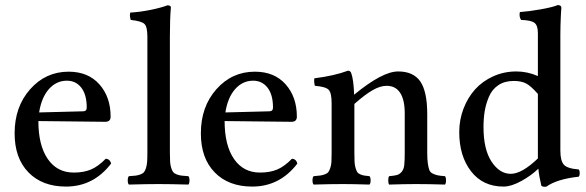

<svg xmlns="http://www.w3.org/2000/svg" viewBox="-20 -719 2290 750"><path d="M132.8 -279.8 304.2 -284.2Q318.8 -284.2 318.8 -298.8Q318.8 -349.1 297.6 -376.5Q276.4 -403.8 241.2 -403.8Q200.2 -403.8 171.1 -371.1Q142.1 -338.4 132.8 -279.8ZM393.1 -99.1Q409.7 -97.7 414.1 -80.1Q345.2 9.8 237.8 9.8Q145 9.8 91.1 -45.7Q37.1 -101.1 37.1 -198.2Q37.1 -302.2 97.9 -370.6Q158.7 -439 248 -439Q324.2 -439 368.2 -389.6Q412.1 -340.3 412.1 -263.2Q412.1 -243.2 391.1 -243.2L129.9 -246.1Q129.9 -151.4 166.5 -98.1Q203.1 -44.9 268.1 -44.9Q307.1 -44.9 335.4 -56.9Q363.8 -68.8 393.1 -99.1Z M643.6 -576.2V-122.1Q643.6 -100.6 644.5 -86.9Q645.5 -73.2 648.9 -62.7Q652.3 -52.2 656.5 -46.9Q660.6 -41.5 670.2 -37.8Q679.7 -34.2 689.2 -33Q698.7 -31.7 715.8 -30.8Q720.2 -26.4 720.2 -14.4Q720.2 -2.4 715.8 2Q645.5 0 599.6 0Q553.7 0 483.4 2Q479 -2.4 479 -14.4Q479 -26.4 483.4 -30.8Q500.5 -31.7 510 -33Q519.5 -34.2 529.1 -37.8Q538.6 -41.5 542.7 -46.9Q546.9 -52.2 550.3 -62.7Q553.7 -73.2 554.7 -86.9Q555.7 -100.6 555.7 -122.1V-576.2ZM643.6 -576.2H555.7Q555.7 -614.3 544.2 -625.5Q532.7 -636.7 490.7 -641.1Q485.4 -657.7 488.8 -669.9Q526.4 -671.9 568.4 -680.4Q610.4 -689 633.8 -698.2Q647.5 -698.2 647.5 -689.9Q643.6 -645.5 643.6 -576.2Z M860.4 -279.8 1031.7 -284.2Q1046.4 -284.2 1046.4 -298.8Q1046.4 -349.1 1025.1 -376.5Q1003.9 -403.8 968.8 -403.8Q927.7 -403.8 898.7 -371.1Q869.6 -338.4 860.4 -279.8ZM1120.6 -99.1Q1137.2 -97.7 1141.6 -80.1Q1072.8 9.8 965.3 9.8Q872.6 9.8 818.6 -45.7Q764.6 -101.1 764.6 -198.2Q764.6 -302.2 825.4 -370.6Q886.2 -439 975.6 -439Q1051.8 -439 1095.7 -389.6Q1139.6 -340.3 1139.6 -263.2Q1139.6 -243.2 1118.7 -243.2L857.4 -246.1Q857.4 -151.4 894 -98.1Q930.7 -44.9 995.6 -44.9Q1034.7 -44.9 1063 -56.9Q1091.3 -68.8 1120.6 -99.1Z M1648.9 -272.9V-122.1Q1648.9 -96.7 1651.1 -81.3Q1653.3 -65.9 1656.7 -55.9Q1660.2 -45.9 1669.7 -41.3Q1679.2 -36.6 1688.7 -34.4Q1698.2 -32.2 1718.3 -30.8Q1722.2 -26.4 1722.2 -14.4Q1722.2 -2.4 1718.3 2Q1653.8 0 1605 0Q1564.5 0 1500 2Q1496.6 -2.4 1496.6 -14.4Q1496.6 -26.4 1500 -30.8Q1521.5 -32.7 1531 -35.4Q1540.5 -38.1 1548.8 -47.6Q1557.1 -57.1 1559.1 -73.7Q1561 -90.3 1561 -122.1V-276.9Q1561 -328.6 1543.2 -356.2Q1525.4 -383.8 1490.2 -383.8Q1465.3 -383.8 1435.8 -366.9Q1406.2 -350.1 1364.3 -313V-122.1Q1364.3 -101.1 1365 -87.2Q1365.7 -73.2 1368.9 -63Q1372.1 -52.7 1375.2 -47.4Q1378.4 -42 1386.5 -38.3Q1394.5 -34.7 1401.9 -33.4Q1409.2 -32.2 1423.3 -30.8Q1427.7 -26.4 1427.7 -14.4Q1427.7 -2.4 1423.3 2Q1358.9 0 1320.3 0Q1269.5 0 1205.1 2Q1200.7 -2.4 1200.7 -14.4Q1200.7 -26.4 1205.1 -30.8Q1222.2 -32.2 1231.2 -33.4Q1240.2 -34.7 1249.8 -38.3Q1259.3 -42 1262.9 -47.4Q1266.6 -52.7 1270.3 -63.2Q1273.9 -73.7 1274.7 -87.2Q1275.4 -100.6 1275.4 -122.1V-315.9Q1275.4 -355.5 1264.2 -367.9Q1252.9 -380.4 1210 -383.8Q1205.6 -399.9 1208 -413.1Q1286.1 -422.9 1339.4 -442.9Q1348.6 -442.9 1352.1 -433.1Q1361.3 -407.7 1363.3 -349.1Q1473.6 -439.9 1535.2 -439.9Q1595.2 -439.9 1622.1 -400.4Q1648.9 -360.8 1648.9 -272.9Z M2081.1 -100.1V-109.9V-352.1Q2054.2 -382.8 2035.4 -392.8Q2016.6 -402.8 1986.8 -402.8Q1951.2 -402.8 1926.5 -386.2Q1901.9 -369.6 1889.9 -341.1Q1877.9 -312.5 1873.3 -284.2Q1868.7 -255.9 1868.7 -222.2Q1868.7 -135.3 1900.1 -87.6Q1931.6 -40 1975.1 -40Q2018.6 -40 2081.1 -100.1ZM2081.1 -421.9V-589.8Q2081.1 -619.6 2067.6 -629.9Q2054.2 -640.1 2015.6 -641.1Q2006.8 -653.8 2010.7 -671.9Q2045.9 -674.3 2092.5 -682.6Q2139.2 -690.9 2158.7 -699.2Q2172.9 -699.2 2172.9 -688Q2172.9 -687 2172.4 -682.1Q2171.9 -677.2 2171.4 -668.2Q2170.9 -659.2 2170.4 -647.5Q2169.9 -635.7 2169.4 -618.7Q2168.9 -601.6 2168.9 -583V-130.9Q2168.9 -91.3 2182.4 -75.9Q2195.8 -60.5 2240.7 -57.1Q2244.6 -52.7 2244.6 -43Q2244.6 -33.2 2240.7 -28.8Q2155.8 -19.5 2114.7 9.8Q2103 12.7 2094.7 6.8Q2085.4 -31.7 2083 -60.1Q2055.2 -33.2 2016.1 -11.7Q1977.1 9.8 1946.8 9.8Q1866.2 9.8 1820.1 -49.8Q1773.9 -109.4 1773.9 -203.1Q1773.9 -251 1790.5 -294.4Q1807.1 -337.9 1835.9 -369.9Q1864.7 -401.9 1906.7 -420.9Q1948.7 -439.9 1997.1 -439.9Q2040 -439.9 2081.1 -421.9Z"/></svg>

Font: Common Serif News
Style: Regular
Weight: 450
Designer: Philipp H. Poll, Khaled Hosny
Foundry: Stefan Peev, Context Ltd.
Version: Version 1.026